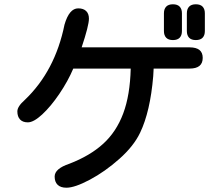

<svg xmlns="http://www.w3.org/2000/svg" viewBox="-20 -811 1040 896"><path d="M926 -541Q926 -491 865 -491H697L695 -455Q681 -290 634 -192Q604 -129 537 -69.5Q470 -10 399.5 27.5Q329 65 290 65Q263 65 249 51.5Q235 38 235 13Q235 -24 304 -47Q400 -84 461.5 -140Q523 -196 555 -281.5Q587 -367 590 -491H322Q297 -432 257 -373Q217 -314 177 -277Q137 -240 110 -240Q86 -240 73.5 -253.5Q61 -267 61 -291Q61 -314 95 -344Q237 -479 281 -696Q303 -772 345 -772Q369 -772 382 -759.5Q395 -747 395 -724Q395 -692 361 -590H865Q926 -590 926 -541ZM745 -749Q745 -769 755.5 -780Q766 -791 787 -791Q808 -791 818.5 -780Q829 -769 829 -749V-666Q829 -646 818.5 -635Q808 -624 787 -624Q766 -624 755.5 -635Q745 -646 745 -666ZM852 -749Q852 -769 862.5 -780Q873 -791 894 -791Q915 -791 925.5 -780Q936 -769 936 -749V-666Q936 -646 925.5 -635Q915 -624 894 -624Q873 -624 862.5 -635Q852 -646 852 -666Z"/></svg>

Font: 寒蝉全圆体 Bold
Style: Regular
Weight: 700
Designer: Warren2060
      Designed by Motoya company      

      [Varela Round]
      Joe Prince(Latin component); Avraham Cornf
Foundry: ChillType
Version: Version 3.200